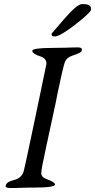

<svg xmlns="http://www.w3.org/2000/svg" viewBox="-20 -920 466 940"><path d="M232.9 -751.5V-755.9Q232.9 -756.8 295.4 -828.4Q357.9 -899.9 380.9 -899.9H388.2Q425.8 -899.9 425.8 -876.5V-874.5L425.3 -872.1Q425.3 -859.4 349.6 -800.5Q273.9 -741.7 249 -741.7H244.1Q232.9 -741.7 232.9 -751.5ZM207.5 -607.9Q207.5 -634.3 177.7 -644Q138.2 -656.7 138.2 -671.1Q138.2 -685.5 239.7 -685.5L304.2 -686.5L314.9 -687L359.4 -688Q380.4 -688 380.4 -679.7V-672.9Q380.4 -662.1 333 -647Q305.7 -638.2 296.9 -614Q288.1 -589.8 259.8 -454.1L255.9 -432.6L251.5 -411.1L246.6 -389.6L242.2 -368.2Q227.5 -297.4 204.8 -194.8Q182.1 -92.3 182.1 -72.3Q182.1 -52.2 209.5 -42.5Q249.5 -28.3 249.5 -16.6Q249.5 -1.5 140.1 -1.5H119.1L65.4 0L54.2 0.5H32.2Q7.8 0.5 7.8 -7.8Q7.8 -28.8 46.6 -38.1Q85.4 -47.4 95.2 -79.1Q101.1 -98.1 154.3 -352.5Q207.5 -606.9 207.5 -607.9Z"/></svg>

Font: Averia Serif Libre Light
Style: Italic
Weight: 300
Italic angle: -8.5°
Version: Version 1.002